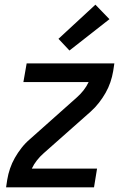

<svg xmlns="http://www.w3.org/2000/svg" viewBox="-20 -801 540 821"><path d="M6 0 11 -33Q15 -57 23 -80.5Q31 -104 43.5 -126Q56 -148 72 -168.5Q88 -189 108 -206L308 -384Q324 -398 337 -414.5Q350 -431 359 -450H80L94 -530H469L464 -497Q460 -473 452 -449.5Q444 -426 431.5 -404Q419 -382 403 -361.5Q387 -341 368 -324L167 -146Q151 -132 138 -115.5Q125 -99 116 -80H395L382 0ZM277 -585 230 -635 388 -781 448 -719Z"/></svg>

Font: Iosevka Curly Medium Oblique
Style: Regular
Weight: 500
Italic angle: -9°
Monospace: yes
Designer: Belleve Invis
Foundry: Belleve Invis
Version: Version 11.1.0; ttfautohint (v1.8.3)